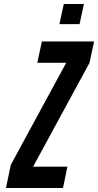

<svg xmlns="http://www.w3.org/2000/svg" viewBox="-20 -943 492 963"><path d="M300 -923H401L379 -822H278ZM34 -116 312 -628H167L190 -735H452L429 -628L146 -107H318L296 0H10Z"/></svg>

Font: League Gothic Italic
Style: Regular
Weight: 400
Designer: Tyler Finck
Foundry: The League of Moveable Type
Version: Version 1.001;PS 001.001;hotconv 1.0.56;makeotf.lib2.0.21325